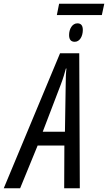

<svg xmlns="http://www.w3.org/2000/svg" viewBox="-85 -1000 574 1020"><path d="M217 -920H456L469 -980H229ZM312 -778C339 -778 355 -808 355 -841C355 -865 345 -876 326 -876C299 -876 282 -846 282 -814C282 -790 292 -778 312 -778ZM-65 0H22L115 -227H257L256 0H339L336 -717H234ZM142 -300 238 -551C251 -585 259 -613 265 -636H268C265 -612 264 -583 264 -551L260 -300Z"/></svg>

Font: Noto Sans ExtraCondensed
Style: Italic
Weight: 400
Width: 2
Italic angle: -12°
Designer: Monotype Design Team
Foundry: Monotype Imaging Inc.
Version: Version 2.013